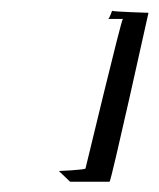

<svg xmlns="http://www.w3.org/2000/svg" viewBox="-20 -425 310 375"><path d="M95 -91 117 -70H194C197 -70 270 -400 270 -400C273 -400 199 -402 199 -404C200 -408 194 -388 191 -388H220C217 -388 148 -99 147 -96C146 -93 93 -91 95 -91Z"/></svg>

Font: pokerface
Style: oblique
Weight: 400
Version: Version 1